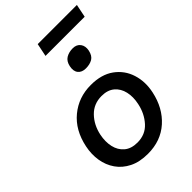

<svg xmlns="http://www.w3.org/2000/svg" viewBox="-262 -1004 1123 1123"><g transform="rotate(-45 299.0 -443.0)"><path d="M275 12Q207 12 159 -12Q111 -36 82.8 -76.8Q54.5 -117.5 46.2 -169Q38 -220.5 49.5 -275.5Q72.5 -386.5 147 -448Q221.5 -509.5 323 -509.5Q411 -509.5 466.8 -469Q522.5 -428.5 543.2 -363Q564 -297.5 548 -223Q525.5 -116.5 453.8 -52.2Q382 12 275 12ZM278.5 -78Q344 -78 385.2 -123.5Q426.5 -169 440 -234Q451 -284.5 441.2 -326.8Q431.5 -369 401.5 -394.2Q371.5 -419.5 322 -419.5Q257 -419.5 214 -375.2Q171 -331 157 -264Q147 -214.5 156.5 -172.2Q166 -130 196.5 -104Q227 -78 278.5 -78ZM371.5 -598Q339 -598 322.8 -618Q306.5 -638 314 -674Q321 -707.5 344.2 -721.8Q367.5 -736 400 -736Q432 -736 447.8 -714.2Q463.5 -692.5 457 -660Q449.5 -624.5 427 -611.2Q404.5 -598 371.5 -598ZM256 -817 272.5 -898H596.5L580 -817Z"/></g></svg>

Font: Commissioner Medium
Style: Italic
Weight: 500
Italic angle: -12°
Designer: Kostas Bartsokas
Foundry: Kostas Bartsokas
Version: Version 1.000; ttfautohint (v1.8.3)